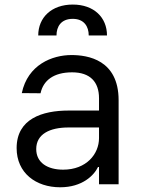

<svg xmlns="http://www.w3.org/2000/svg" viewBox="-20 -788 604 821"><path d="M237.2 12.8C332.4 12.8 382.1 -38.4 399.1 -73.9H403.4V0H487.2V-359.4C487.2 -532.7 355.1 -552.6 285.5 -552.6C203.1 -552.6 98.7 -511.4 73.2 -389.9L153.4 -389.2C164.8 -443.2 208.5 -478.7 288.4 -478.7C365.4 -478.7 403.4 -437.9 403.4 -367.9V-315.3H273.4C160.5 -315.3 51.1 -279.8 51.1 -154.8C51.1 -48.3 133.5 12.8 237.2 12.8ZM134.9 -150.6C134.9 -214.5 192.5 -242.9 272.7 -242.9H403.4V-197.4C403.4 -129.3 349.4 -62.5 250 -62.5C183.2 -62.5 134.9 -92.3 134.9 -150.6ZM143.5 -636.4H221.6C221.6 -673.3 240.1 -707.4 291.2 -707.4C339.5 -707.4 359.4 -674.7 359.4 -636.4H437.5C437.5 -713.1 382.1 -768.5 291.2 -768.5C200.3 -768.5 143.5 -713.1 143.5 -636.4Z"/></svg>

Font: Magic Ui Pro
Style: Regular
Weight: 400
Designer: Stefan Endress, Andreas Faust
Version: Version 1.000;FEAKit 1.0